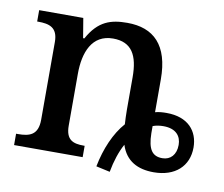

<svg xmlns="http://www.w3.org/2000/svg" viewBox="-68 -630 874 750"><g transform="rotate(10 368.5 -254.5)"><path d="M357 26 412 38C420 -6 433 -45 450 -76C470 -14 518 10 581 10C666 10 718 -38 718 -112C718 -177 677 -227 591 -227C576 -227 560 -226 546 -222V-352C546 -488 484 -547 379 -547C315 -547 265 -533 224 -458H219L206 -536H31V-491H35C79 -491 113 -482 113 -424V-116C113 -54 78 -45 33 -45H26V0H298V-45H294C252 -45 223 -55 223 -112V-317C223 -402 251 -477 335 -477C410 -477 436 -427 436 -341V-213C436 -192 437 -173 438 -155C399 -111 371 -46 357 26ZM605 -50C566 -50 547 -73 546 -139V-167C559 -172 574 -174 588 -174C639 -174 659 -146 659 -112C659 -73 637 -50 605 -50Z"/></g></svg>

Font: Noto Serif Medium
Style: Regular
Weight: 500
Designer: Monotype Design Team
Foundry: Monotype Imaging Inc.
Version: Version 2.013